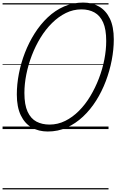

<svg xmlns="http://www.w3.org/2000/svg" viewBox="-20 -1005 906 1495"><path d="M352 19Q281 19 227 -12Q173 -43 142 -107Q111 -171 111 -269Q111 -348 127 -431Q143 -514 174 -594Q205 -674 249.5 -744.5Q294 -815 351.5 -869.5Q409 -924 478.5 -954.5Q548 -985 628 -985Q698 -985 751.5 -954Q805 -923 835.5 -860Q866 -797 866 -698Q866 -620 850 -536.5Q834 -453 803.5 -372.5Q773 -292 728.5 -221.5Q684 -151 626.5 -97Q569 -43 500.5 -12Q432 19 352 19ZM366 -35Q430 -35 487.5 -63.5Q545 -92 594.5 -141.5Q644 -191 683 -256Q722 -321 750 -394Q778 -467 792.5 -541.5Q807 -616 807 -686Q807 -777 783 -830.5Q759 -884 715.5 -908Q672 -932 614 -932Q550 -932 492.5 -903.5Q435 -875 385 -825.5Q335 -776 295.5 -711.5Q256 -647 228 -574Q200 -501 185 -426Q170 -351 170 -281Q170 -189 195 -135Q220 -81 264 -58Q308 -35 366 -35ZM0 460H825V470H0ZM0 -20H825V0H0ZM0 -505H825V-500H0ZM0 -980H825V-970H0Z"/></svg>

Font: Playwrite NO Guides
Style: Regular
Weight: 400
Designer: Veronika Burian, José Scaglione
Foundry: TypeTogether
Version: Version 1.003